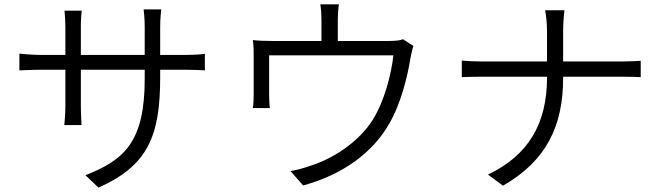

<svg xmlns="http://www.w3.org/2000/svg" viewBox="-20 -818 3040 881"><path d="M69 -572V-495C78 -495 125 -498 168 -498H280V-331C280 -295 276 -252 275 -244H354C354 -252 351 -296 351 -331V-498H644V-456C644 -169 552 -84 372 -14L432 43C658 -58 715 -193 715 -463V-498H832C874 -498 911 -496 920 -495V-571C908 -569 874 -566 831 -566H715V-695C715 -734 719 -766 720 -775H639C640 -767 644 -734 644 -695V-566H351V-700C351 -733 354 -761 355 -769H276C278 -747 280 -719 280 -699V-566H168C127 -566 76 -571 69 -572Z M1877 -607 1829 -638C1817 -633 1799 -630 1763 -630H1530V-726C1530 -745 1531 -769 1535 -798H1450C1454 -769 1455 -745 1455 -726V-630H1232C1198 -630 1168 -631 1140 -634C1144 -613 1144 -580 1144 -559C1144 -525 1144 -414 1144 -383C1144 -365 1143 -338 1140 -322H1218C1216 -337 1215 -362 1215 -379C1215 -410 1215 -521 1215 -564H1785C1776 -479 1744 -353 1689 -266C1627 -169 1513 -92 1409 -59C1379 -48 1344 -38 1313 -33L1371 33C1555 -17 1690 -119 1764 -247C1821 -343 1851 -473 1863 -550C1867 -569 1872 -594 1877 -607Z M2099 -540V-464C2118 -465 2154 -466 2191 -466H2490V-461C2490 -252 2405 -105 2219 -17L2288 34C2487 -80 2564 -240 2564 -461V-466H2836C2866 -466 2906 -465 2920 -464V-539C2906 -538 2869 -536 2837 -536H2564V-674C2564 -704 2567 -753 2570 -771H2481C2486 -753 2490 -705 2490 -675V-536H2189C2154 -536 2118 -538 2099 -540Z"/></svg>

Font: Noto Sans HK DemiLight
Style: Regular
Weight: 350
Designer: Ryoko NISHIZUKA 西塚涼子 (kana, bopomofo & ideographs); Paul D. Hunt (Latin, Greek & Cyrillic); Sandoll Communications 산돌커뮤니
Foundry: Adobe
Version: Version 2.004;hotconv 1.0.118;makeotfexe 2.5.65603